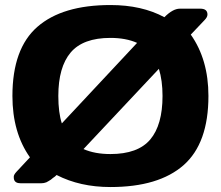

<svg xmlns="http://www.w3.org/2000/svg" viewBox="-20 -735 886 770"><path d="M783.2 -700.2Q812 -700.2 812 -676.8Q812 -666 799.8 -653.8L745.1 -596.2Q815.9 -496.1 815.9 -350.1Q815.9 -160.2 716.1 -72.5Q616.2 15.1 422.9 15.1Q300.8 15.1 207 -33.2Q205.1 -30.8 200.2 -26.9L191.9 -21Q185.5 -14.6 174.8 -8.8L166 -3.9Q156.2 0 145 0H63Q40 0 36.1 -16.1Q35.2 -19 35.2 -26.6Q35.2 -34.2 45.9 -45.9L100.1 -104Q29.8 -203.1 29.8 -350.1Q29.8 -540 129.9 -627.4Q230 -714.8 422.9 -714.8Q548.8 -714.8 639.2 -666Q673.3 -700.2 701.2 -700.2ZM213.9 -350.1Q213.9 -283.2 228 -240.2L529.8 -563Q484.9 -583 422.9 -583Q313 -583 263.4 -524.4Q213.9 -465.8 213.9 -350.1ZM314.9 -137.2Q359.9 -117.2 422.9 -117.2Q533.2 -117.2 582.5 -175.5Q631.8 -233.9 631.8 -350.1Q631.8 -412.1 617.2 -459Z"/></svg>

Font: Days One
Style: Regular
Weight: 400
Designer: Alexander Kalachev, Alexey Maslov, Jovanny Lemonad
Foundry: Alexander Kalachev, Alexey Maslov, Jovanny Lemonad
Version: Version 1.002